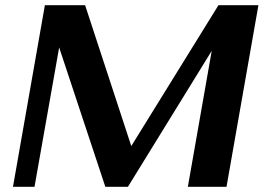

<svg xmlns="http://www.w3.org/2000/svg" viewBox="-20 -720 1016 740"><path d="M976 -700 853 0H704L796 -524L473 0H386L208 -537L113 0H30L153 -700H308L486 -157L822 -700Z"/></svg>

Font: Fahkwang SemiBold
Style: Italic
Weight: 600
Italic angle: -10°
Version: Version 1.000; ttfautohint (v1.6)